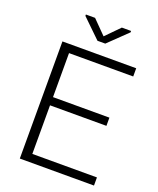

<svg xmlns="http://www.w3.org/2000/svg" viewBox="-162 -998 901 1095"><g transform="rotate(20 288.0 -450.5)"><path d="M493.7 -344.2H151.4V-49.3H543.5V0H93.3V-710.9H541V-661.1H151.4V-394H493.7ZM303.7 -818.4 384.8 -900.9H440.9V-892.6L327.1 -782.7H279.8L166.5 -892.6V-900.9H222.2Z"/></g></svg>

Font: Roboto Web
Style: Light
Weight: 300
Designer: Google
Version: Version 1.200310; 2013